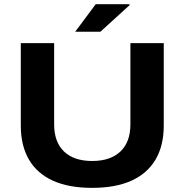

<svg xmlns="http://www.w3.org/2000/svg" viewBox="-20 -896 891 928"><path d="M425.5 12Q312.2 12 235.5 -22.8Q158.9 -57.7 119.7 -125Q80.5 -192.4 80.5 -289.3V-687.4H241.7V-294.6Q241.7 -209.7 289.4 -163.8Q337 -117.9 425.5 -117.9Q513.9 -117.9 562.1 -163.8Q610.3 -209.7 610.3 -294.6V-687.4H771.5V-289.3Q771.5 -192.4 731.9 -125Q692.3 -57.7 615.5 -22.8Q538.7 12 425.5 12ZM343.5 -742.6 442.6 -875.8H605.6L606.8 -871.6L465.2 -742.6Z"/></svg>

Font: Archivo SemiBold SemiExpanded
Style: Regular
Weight: 600
Width: 6
Version: Version 2.001